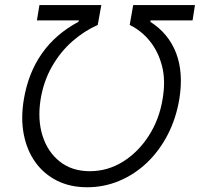

<svg xmlns="http://www.w3.org/2000/svg" viewBox="-20 -748 809 777"><path d="M76.7 -347.2Q94.7 -453.6 149.9 -532Q205.1 -610.4 297.4 -659.7L299.3 -665.5H129.4L139.6 -727.5H390.1L375.5 -647Q321.8 -623.5 273.4 -581.3Q225.1 -539.1 190.9 -479.7Q156.7 -420.4 144.5 -346.7Q131.3 -264.6 152.1 -198.7Q172.9 -132.8 222.2 -94Q271.5 -55.2 343.3 -55.2Q416 -55.2 478 -94Q540 -132.8 582.5 -199.2Q625 -265.6 638.2 -348.1Q650.9 -422.9 635.5 -481.7Q620.1 -540.5 585.7 -582.5Q551.3 -624.5 504.9 -647L519 -727.5H769L759.3 -665.5H589.4L588.4 -659.7Q662.6 -612.3 692.9 -532.7Q723.1 -453.1 705.6 -346.2Q692.4 -268.1 658.7 -202.9Q625 -137.7 575.2 -90.1Q525.4 -42.5 463.4 -16.4Q401.4 9.8 332.5 9.8Q264.2 9.8 210.9 -16.8Q157.7 -43.5 123.3 -91.3Q88.9 -139.2 76.2 -204.3Q63.5 -269.5 76.7 -347.2Z"/></svg>

Font: Inter Light
Style: Italic
Weight: 300
Italic angle: -9.3988°
Designer: Rasmus Andersson
Foundry: rsms
Version: Version 4.001;git-66647c0bb